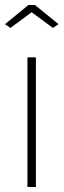

<svg xmlns="http://www.w3.org/2000/svg" viewBox="-29 -750 255 770"><path d="M81 0V-520H115V0ZM-9 -653 85 -730H111L206 -653L183 -638L98 -701L13 -638Z"/></svg>

Font: Raleway ExtraLight
Style: Regular
Weight: 200
Designer: Matt McInerney, Pablo Impallari, Rodrigo Fuenzalida
Foundry: Matt McInerney, Pablo Impallari, Rodrigo Fuenzalida
Version: Version 4.026